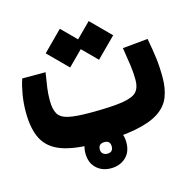

<svg xmlns="http://www.w3.org/2000/svg" viewBox="-93 -577 771 784"><g transform="rotate(-15 293.0 -185.0)"><path d="M248.5 3.9Q158.7 3.9 105.2 -15.1Q51.8 -34.2 28.3 -77.6Q4.9 -121.1 4.9 -194.3Q4.9 -231.9 11 -267.8Q17.1 -303.7 26.4 -330.6H125Q118.7 -292 115.2 -267.1Q111.8 -242.2 111.8 -214.4Q111.8 -177.2 123.5 -157.5Q135.3 -137.7 167 -130.6Q198.7 -123.5 258.3 -123.5Q348.6 -123.5 394.5 -130.6Q440.4 -137.7 456.1 -155.3Q471.7 -172.9 471.7 -204.6Q471.7 -234.9 467.5 -265.6Q463.4 -296.4 455.6 -343.8L562.5 -354Q571.8 -305.2 576.4 -268.1Q581.1 -231 581.1 -185.1Q581.1 -139.6 567.1 -104.2Q553.2 -68.8 517.1 -44.9Q481 -21 416 -8.5Q351.1 3.9 248.5 3.9ZM349.1 -323.2 288.1 -384.3 227.1 -323.2 145.5 -404.8 227.1 -486.8 288.1 -425.8 349.1 -486.8 430.7 -404.8ZM282.7 117.7Q244.6 117.7 220.5 94.5Q196.3 71.3 196.3 31.7Q196.3 -7.3 221.2 -30.8Q246.1 -54.2 282.7 -54.2Q319.8 -54.2 344.7 -32Q369.6 -9.8 369.6 31.7Q369.6 72.3 344.7 95Q319.8 117.7 282.7 117.7ZM282.7 56.2Q307.6 56.2 307.6 31.7Q307.6 7.3 283.2 7.3Q257.3 7.3 257.3 31.7Q257.3 43.9 264.9 50Q272.5 56.2 282.7 56.2Z"/></g></svg>

Font: CaskaydiaCove NF SemiBold
Style: Regular
Weight: 600
Designer: Aaron Bell
Foundry: Saja Typeworks
Version: Version 2111.001; VTT 6.35;Nerd Fonts 3.2.1